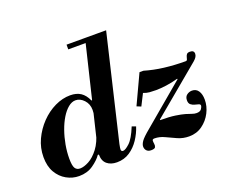

<svg xmlns="http://www.w3.org/2000/svg" viewBox="-124 -945 1350 1149"><g transform="rotate(-20 551.5 -370.5)"><path d="M440 11Q401 11 377 -9Q353 -29 353 -70Q353 -82 356 -97.5Q359 -113 369 -153L514 -754H648L490 -87Q487 -74 486 -65.5Q485 -57 485 -54Q485 -41 497 -41Q512 -41 539.5 -66.5Q567 -92 595 -161L620 -152Q607 -111 582 -73.5Q557 -36 521.5 -12.5Q486 11 440 11ZM199 11Q157 11 119.5 -10Q82 -31 59 -70.5Q36 -110 36 -168Q36 -227 60.5 -279.5Q85 -332 125 -373.5Q165 -415 214 -438.5Q263 -462 312 -462Q352 -462 378.5 -444.5Q405 -427 422 -389H429L406 -298Q407 -309 408 -317Q409 -325 409 -334Q409 -372 385 -397.5Q361 -423 332 -423Q308 -423 285 -404Q262 -385 242.5 -353Q223 -321 208.5 -280Q194 -239 186 -194.5Q178 -150 178 -107Q178 -63 188 -46.5Q198 -30 220 -30Q244 -30 276 -47Q308 -64 338 -103Q368 -142 385 -208L353 -70H346Q327 -42 289 -15.5Q251 11 199 11ZM396 -724V-754H591V-724ZM656 13Q638 13 628 2.5Q618 -8 618 -24Q618 -38 630.5 -56.5Q643 -75 688 -112L950 -333L948 -336Q910 -325 872 -320Q834 -315 807 -315Q785 -315 766 -316.5Q747 -318 727 -326L690 -253L663 -264L750 -450H775Q802 -442 833 -435.5Q864 -429 897 -425Q930 -421 964 -419Q998 -417 1032 -417Q1040 -417 1042.5 -424Q1045 -431 1047 -439.5Q1049 -448 1054.5 -455Q1060 -462 1075 -462Q1101 -462 1101 -440Q1101 -430 1095 -420Q1089 -410 1076 -399L768 -142V-138Q826 -138 863 -132.5Q900 -127 922.5 -120.5Q945 -114 959.5 -108.5Q974 -103 988 -103Q1011 -103 1019.5 -116Q1028 -129 1028 -136Q1028 -145 1017.5 -148Q1007 -151 993.5 -154.5Q980 -158 969.5 -166.5Q959 -175 959 -194Q959 -217 974 -228Q989 -239 1007 -239Q1033 -239 1047 -218Q1061 -197 1061 -162Q1061 -120 1040.5 -80Q1020 -40 983.5 -13.5Q947 13 899 13Q860 13 826.5 -2Q793 -17 761.5 -32Q730 -47 698 -47Q685 -47 684.5 -38Q684 -29 686 -17Q688 -5 683.5 4Q679 13 656 13Z"/></g></svg>

Font: Libre Bodoni
Style: Bold Italic
Weight: 700
Italic angle: -13°
Version: Version 2.005;gftools[0.9.23]